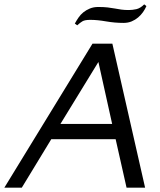

<svg xmlns="http://www.w3.org/2000/svg" viewBox="-70 -860 733 880"><path d="M595 0H510L460 -222H165L30 0H-50L354 -660H445ZM207 -292H444L381 -576ZM601 -832Q595 -818 585.5 -804.5Q576 -791 563 -780Q550 -769 533.5 -762Q517 -755 496 -755Q456 -755 416 -762Q376 -769 344 -769Q319 -769 308 -762.5Q297 -756 284 -744L273 -752Q280 -765 289.5 -779Q299 -793 312 -803.5Q325 -814 342 -821Q359 -828 380 -828Q405 -828 423 -826Q441 -824 456.5 -821Q472 -818 486.5 -816Q501 -814 520 -814Q537 -814 555 -818Q573 -822 591 -840Z"/></svg>

Font: Quattrocento Sans
Style: Italic
Weight: 400
Designer: Pablo Impallari
Foundry: Pablo Impallari, Igino Marini, Brenda Gallo
Version: Version 2.000